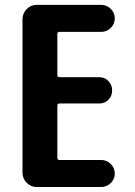

<svg xmlns="http://www.w3.org/2000/svg" viewBox="-20 -750 540 770"><path d="M218.8 -622.1Q210 -622.1 210 -614.3V-448.2Q210 -440.4 218.8 -440.4H377.9Q400.4 -440.4 415 -424.8Q429.7 -409.2 429.7 -387.2Q429.7 -365.2 415 -350.1Q400.4 -335 377.9 -335H218.8Q210 -335 210 -326.2V-116.2Q210 -108.4 218.8 -108.4H385.7Q408.2 -108.4 424.3 -92.3Q440.4 -76.2 440.4 -54.2Q440.4 -32.2 424.3 -16.1Q408.2 0 385.7 0H127Q103.5 0 86.9 -17.1Q70.3 -34.2 70.3 -56.6V-672.9Q70.3 -696.3 86.9 -713.4Q103.5 -730.5 127 -730.5H385.7Q408.2 -730.5 424.3 -714.4Q440.4 -698.2 440.4 -676.3Q440.4 -654.3 424.3 -638.2Q408.2 -622.1 385.7 -622.1Z"/></svg>

Font: Rounded Mgen+ 1mn bold
Style: Bold
Weight: 700
Designer: [Source Han Sans]
Ryoko NISHIZUKA  (kana & ideographs); Paul D. Hunt (Latin, Greek & Cyrillic); Wenlong ZHANG  (bopomofo
Version: Version 1.059.20150602